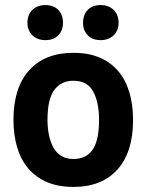

<svg xmlns="http://www.w3.org/2000/svg" viewBox="-20 -722 577 756"><path d="M33 0ZM33 -250Q33 -377 95 -445.5Q157 -514 269 -514Q329 -514 373 -495Q417 -476 446 -441.5Q475 -407 489.5 -358Q504 -309 504 -250Q504 -123 442.5 -54.5Q381 14 269 14Q209 14 165 -5Q121 -24 91.5 -58.5Q62 -93 47.5 -142Q33 -191 33 -250ZM167 -250Q167 -217 173 -189Q179 -161 191 -140Q203 -119 222.5 -107.5Q242 -96 269 -96Q320 -96 345 -133Q370 -170 370 -250Q370 -319 347 -361.5Q324 -404 269 -404Q221 -404 194 -368Q167 -332 167 -250ZM88 -632Q88 -664 107.5 -683Q127 -702 159 -702Q191 -702 209.5 -683Q228 -664 228 -632Q228 -602 209.5 -583Q191 -564 159 -564Q127 -564 107.5 -583Q88 -602 88 -632ZM307 -632Q307 -664 325.5 -683Q344 -702 376 -702Q408 -702 427.5 -683Q447 -664 447 -632Q447 -602 427.5 -583Q408 -564 376 -564Q344 -564 325.5 -583Q307 -602 307 -632Z"/></svg>

Font: PT Sans
Style: Bold
Weight: 700
Version: Version 2.003W OFL; ttfautohint (v1.6)